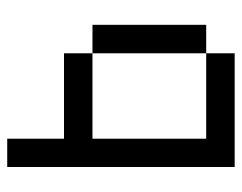

<svg xmlns="http://www.w3.org/2000/svg" viewBox="-90 -430 680 540"><g transform="rotate(90 250.0 -160.0)"><path d="M129.9 -80.1H49.8V-399.9H129.9ZM129.9 -480H449.7V159.7H370.1V0H129.9V-80.1H370.1V-399.9H129.9Z"/></g></svg>

Font: W95FA
Style: Regular
Weight: 400
Designer: FontsArena.com
Foundry: Alina Sava
Version: Version 1.002;Fontself Maker 3.4.0